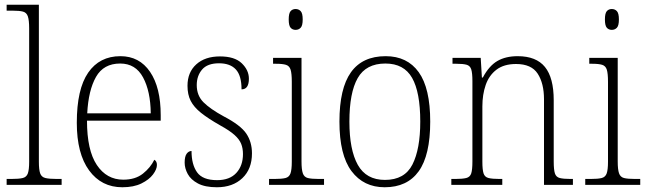

<svg xmlns="http://www.w3.org/2000/svg" viewBox="-20 -780 2729 810"><path d="M8 0V-25H26Q60 -25 76 -29Q92 -33 97.5 -48.5Q103 -64 103 -98V-660Q103 -695 97.5 -711Q92 -727 77 -731Q62 -735 34 -735H8V-760H144V-98Q144 -64 149.5 -48.5Q155 -33 171.5 -29Q188 -25 221 -25H240V0Z M496 10Q408 10 356 -61Q304 -132 304 -262Q304 -404 352 -473.5Q400 -543 488 -543Q568 -543 613 -477Q658 -411 658 -294V-271H347Q347 -146 388.5 -84Q430 -22 500 -22Q551 -22 583 -47.5Q615 -73 631 -106Q642 -100 642 -84Q642 -66 625.5 -44Q609 -22 576.5 -6Q544 10 496 10ZM616 -302Q615 -395 583.5 -453.5Q552 -512 487 -512Q417 -512 385 -455.5Q353 -399 348 -302Z M895 10Q845 10 815 -6Q785 -22 772 -46Q759 -70 759 -94Q759 -120 767.5 -131.5Q776 -143 788 -143Q788 -86 811.5 -53Q835 -20 896 -20Q949 -20 977 -50.5Q1005 -81 1005 -130Q1005 -154 997.5 -173Q990 -192 969.5 -210.5Q949 -229 909 -251Q858 -280 828 -304Q798 -328 784.5 -354.5Q771 -381 771 -418Q771 -475 808 -508.5Q845 -542 908 -542Q970 -542 1000 -513Q1030 -484 1030 -448Q1030 -403 999 -403Q999 -461 975 -487Q951 -513 904 -513Q855 -513 832.5 -486.5Q810 -460 810 -421Q810 -377 838.5 -348.5Q867 -320 924 -289Q995 -252 1019 -216.5Q1043 -181 1043 -133Q1043 -67 1002.5 -28.5Q962 10 895 10Z M1227 -654Q1214 -654 1206 -663Q1198 -672 1198 -698Q1198 -724 1206 -733Q1214 -742 1227 -742Q1240 -742 1248.5 -733Q1257 -724 1257 -698Q1257 -672 1248.5 -663Q1240 -654 1227 -654ZM1115 0V-25H1137Q1169 -25 1184.5 -29Q1200 -33 1205.5 -48.5Q1211 -64 1211 -98V-435Q1211 -470 1206 -486Q1201 -502 1186.5 -506.5Q1172 -511 1144 -511H1132V-536H1252V-99Q1252 -65 1257.5 -49Q1263 -33 1278.5 -29Q1294 -25 1326 -25H1347V0Z M1603 10Q1514 10 1463 -58Q1412 -126 1412 -267Q1412 -407 1460.5 -475Q1509 -543 1607 -543Q1698 -543 1746.5 -475.5Q1795 -408 1795 -267Q1795 -125 1746.5 -57.5Q1698 10 1603 10ZM1604 -21Q1687 -21 1720 -86Q1753 -151 1753 -267Q1753 -391 1718.5 -451.5Q1684 -512 1606 -512Q1524 -512 1489 -450.5Q1454 -389 1454 -267Q1454 -148 1489.5 -84.5Q1525 -21 1604 -21Z M1884 0V-25H1900Q1931 -25 1947 -29Q1963 -33 1968 -48.5Q1973 -64 1973 -99V-438Q1973 -472 1968 -487.5Q1963 -503 1948 -507Q1933 -511 1905 -511H1889V-536H2008L2013 -453H2017Q2043 -502 2078 -522.5Q2113 -543 2164 -543Q2242 -543 2279 -497.5Q2316 -452 2316 -357V-99Q2316 -64 2321 -48.5Q2326 -33 2341.5 -29Q2357 -25 2388 -25H2397V0H2275V-361Q2275 -428 2248.5 -469Q2222 -510 2157 -510Q2106 -510 2074.5 -486Q2043 -462 2029 -421.5Q2015 -381 2015 -331V-98Q2015 -64 2020 -48.5Q2025 -33 2041 -29Q2057 -25 2088 -25H2099V0Z M2561 -654Q2548 -654 2540 -663Q2532 -672 2532 -698Q2532 -724 2540 -733Q2548 -742 2561 -742Q2574 -742 2582.5 -733Q2591 -724 2591 -698Q2591 -672 2582.5 -663Q2574 -654 2561 -654ZM2449 0V-25H2471Q2503 -25 2518.5 -29Q2534 -33 2539.5 -48.5Q2545 -64 2545 -98V-435Q2545 -470 2540 -486Q2535 -502 2520.5 -506.5Q2506 -511 2478 -511H2466V-536H2586V-99Q2586 -65 2591.5 -49Q2597 -33 2612.5 -29Q2628 -25 2660 -25H2681V0Z"/></svg>

Font: Noto Serif Tamil SemiCondensed ExtraLight
Style: Italic
Weight: 200
Width: 4
Italic angle: -12°
Designer: Indian Type Foundry, Tom Grace, and the Monotype Design Team
Foundry: Monotype Imaging Inc.
Version: Version 2.003; ttfautohint (v1.8.4.7-5d5b)